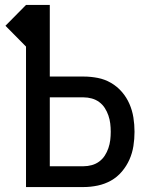

<svg xmlns="http://www.w3.org/2000/svg" viewBox="-20 -755 640 775"><path d="M85 0V-567L2 -651L85 -735H181V-446H318Q346 -446 374.5 -440.5Q403 -435 428 -420.5Q453 -406 472 -384Q491 -362 502.5 -335.5Q514 -309 518.5 -280.5Q523 -252 523 -223Q523 -194 518.5 -165.5Q514 -137 502.5 -111Q491 -85 472 -62.5Q453 -40 428 -26Q403 -12 374.5 -6Q346 0 318 0ZM181 -84H318Q334 -84 350.5 -88.5Q367 -93 380.5 -103Q394 -113 403 -127Q412 -141 417.5 -157Q423 -173 425 -189.5Q427 -206 427 -223Q427 -240 425 -256.5Q423 -273 417.5 -289Q412 -305 403 -319Q394 -333 380.5 -343Q367 -353 350.5 -357.5Q334 -362 318 -362H181Z"/></svg>

Font: Iosevka Custom Medium Extended
Style: Regular
Weight: 500
Width: 7
Monospace: yes
Designer: Belleve Invis
Foundry: Belleve Invis
Version: Version 11.2.4; ttfautohint (v1.8.4)